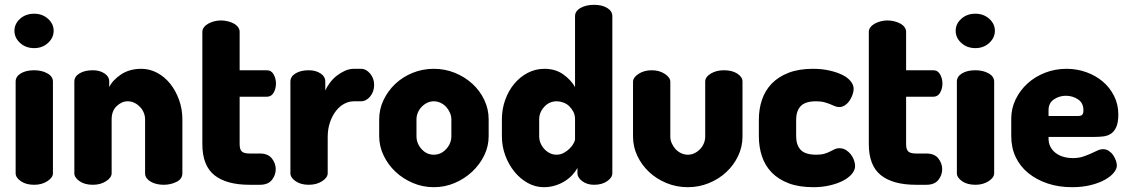

<svg xmlns="http://www.w3.org/2000/svg" viewBox="-20 -768 4692 798"><path d="M122 -476Q154 -476 177 -463Q200 -450 200 -429V-48Q200 -30 177 -15Q154 0 122 0Q88 0 66.5 -15Q45 -30 45 -48V-429Q45 -450 66.5 -463Q88 -476 122 -476ZM122 -711Q156 -711 179.5 -690Q203 -669 203 -640Q203 -611 179.5 -589.5Q156 -568 122 -568Q87 -568 63.5 -589.5Q40 -611 40 -640Q40 -669 63.5 -690Q87 -711 122 -711Z M444 -48Q444 -30 421 -15Q398 0 366 0Q332 0 310.5 -15Q289 -30 289 -48V-429Q289 -450 310.5 -463Q332 -476 366 -476Q394 -476 414 -463Q434 -450 434 -429V-406Q448 -435 483 -458.5Q518 -482 568 -482Q602 -482 633 -465.5Q664 -449 687 -420.5Q710 -392 724 -353.5Q738 -315 738 -272V-48Q738 -24 713.5 -12Q689 0 660 0Q646 0 632.5 -3Q619 -6 608 -12Q597 -18 590 -27Q583 -36 583 -48V-272Q583 -286 577.5 -299.5Q572 -313 562 -323.5Q552 -334 539 -340.5Q526 -347 511 -347Q486 -347 465 -327Q444 -307 444 -272Z M976 -169Q976 -147 985 -138.5Q994 -130 1017 -130H1060Q1094 -130 1110 -109.5Q1126 -89 1126 -65Q1126 -40 1110 -20Q1094 0 1060 0H1017Q921 0 871 -40Q821 -80 821 -169V-636Q821 -646 828 -655Q835 -664 846 -670Q857 -676 870.5 -679.5Q884 -683 898 -683Q913 -683 927 -679.5Q941 -676 952 -670Q963 -664 969.5 -655Q976 -646 976 -636V-476H1089Q1108 -476 1117.5 -458.5Q1127 -441 1127 -421Q1127 -400 1117.5 -383Q1108 -366 1089 -366H976Z M1451 -347Q1430 -347 1410.5 -336.5Q1391 -326 1376 -306.5Q1361 -287 1351.5 -259.5Q1342 -232 1342 -198V-48Q1342 -30 1319 -15Q1296 0 1263 0Q1230 0 1208.5 -15Q1187 -30 1187 -48V-429Q1187 -450 1208.5 -463Q1230 -476 1263 -476Q1292 -476 1312 -463Q1332 -450 1332 -429V-392Q1339 -408 1351.5 -424.5Q1364 -441 1380 -453.5Q1396 -466 1414 -474Q1432 -482 1451 -482H1480Q1502 -482 1518.5 -462Q1535 -442 1535 -415Q1535 -387 1518.5 -367Q1502 -347 1480 -347Z M1783 -482Q1829 -482 1870 -465.5Q1911 -449 1942.5 -420.5Q1974 -392 1992.5 -353.5Q2011 -315 2011 -272V-202Q2011 -160 1992.5 -122Q1974 -84 1942.5 -54.5Q1911 -25 1870 -7.5Q1829 10 1783 10Q1737 10 1696 -7.5Q1655 -25 1624 -54Q1593 -83 1574.5 -121.5Q1556 -160 1556 -202V-272Q1556 -314 1574 -352Q1592 -390 1622.5 -419Q1653 -448 1694.5 -465Q1736 -482 1783 -482ZM1856 -272Q1856 -286 1850 -299.5Q1844 -313 1834.5 -323.5Q1825 -334 1811.5 -340.5Q1798 -347 1783 -347Q1768 -347 1755 -340.5Q1742 -334 1732 -323.5Q1722 -313 1716.5 -299.5Q1711 -286 1711 -272V-202Q1711 -172 1732 -148.5Q1753 -125 1783 -125Q1813 -125 1834.5 -148.5Q1856 -172 1856 -202Z M2449 -748Q2482 -748 2503.5 -735Q2525 -722 2525 -701V-48Q2525 -30 2503.5 -15Q2482 0 2449 0Q2420 0 2400 -15Q2380 -30 2380 -48V-70Q2372 -55 2358.5 -40.5Q2345 -26 2326.5 -14.5Q2308 -3 2286 3.5Q2264 10 2240 10Q2205 10 2173.5 -7.5Q2142 -25 2118 -54.5Q2094 -84 2080 -122Q2066 -160 2066 -202V-272Q2066 -315 2080 -353.5Q2094 -392 2118 -420.5Q2142 -449 2174 -465.5Q2206 -482 2243 -482Q2289 -482 2321.5 -458.5Q2354 -435 2370 -406V-701Q2370 -722 2393 -735Q2416 -748 2449 -748ZM2221 -202Q2221 -187 2226.5 -173.5Q2232 -160 2242 -149Q2252 -138 2265 -131.5Q2278 -125 2293 -125Q2309 -125 2323 -132.5Q2337 -140 2347.5 -150.5Q2358 -161 2364 -172Q2370 -183 2370 -189V-272Q2370 -290 2363 -303.5Q2356 -317 2345.5 -327Q2335 -337 2321 -342Q2307 -347 2294 -347Q2263 -347 2242 -324Q2221 -301 2221 -272Z M2839 10Q2792 10 2750.5 -7Q2709 -24 2678 -53Q2647 -82 2629 -120Q2611 -158 2611 -200V-428Q2611 -446 2634 -461Q2657 -476 2689 -476Q2720 -476 2743 -461Q2766 -446 2766 -428V-200Q2766 -186 2772 -172.5Q2778 -159 2787.5 -148.5Q2797 -138 2810.5 -131.5Q2824 -125 2839 -125Q2854 -125 2867 -131.5Q2880 -138 2890 -148.5Q2900 -159 2905.5 -172.5Q2911 -186 2911 -200V-429Q2911 -448 2934 -462Q2957 -476 2989 -476Q3023 -476 3044.5 -462Q3066 -448 3066 -429V-200Q3066 -158 3048 -120Q3030 -82 2999 -53Q2968 -24 2926.5 -7Q2885 10 2839 10Z M3361 10Q3301 10 3258.5 -6Q3216 -22 3188 -50.5Q3160 -79 3147 -118Q3134 -157 3134 -202V-270Q3134 -315 3147 -353.5Q3160 -392 3187.5 -420.5Q3215 -449 3257.5 -465.5Q3300 -482 3359 -482Q3396 -482 3427 -475Q3458 -468 3480.5 -457Q3503 -446 3515.5 -430.5Q3528 -415 3528 -399Q3528 -388 3523.5 -375Q3519 -362 3511.5 -350.5Q3504 -339 3492.5 -331Q3481 -323 3468 -323Q3459 -323 3450.5 -326.5Q3442 -330 3431.5 -334.5Q3421 -339 3406.5 -343Q3392 -347 3372 -347Q3327 -347 3308 -327Q3289 -307 3289 -270V-202Q3289 -165 3308 -145Q3327 -125 3373 -125Q3393 -125 3406.5 -129Q3420 -133 3430.5 -138.5Q3441 -144 3449.5 -148Q3458 -152 3468 -152Q3484 -152 3496 -144.5Q3508 -137 3516.5 -126Q3525 -115 3529.5 -102Q3534 -89 3534 -78Q3534 -61 3520.5 -45Q3507 -29 3484 -17Q3461 -5 3429 2.5Q3397 10 3361 10Z M3746 -169Q3746 -147 3755 -138.5Q3764 -130 3787 -130H3830Q3864 -130 3880 -109.5Q3896 -89 3896 -65Q3896 -40 3880 -20Q3864 0 3830 0H3787Q3691 0 3641 -40Q3591 -80 3591 -169V-636Q3591 -646 3598 -655Q3605 -664 3616 -670Q3627 -676 3640.5 -679.5Q3654 -683 3668 -683Q3683 -683 3697 -679.5Q3711 -676 3722 -670Q3733 -664 3739.5 -655Q3746 -646 3746 -636V-476H3859Q3878 -476 3887.5 -458.5Q3897 -441 3897 -421Q3897 -400 3887.5 -383Q3878 -366 3859 -366H3746Z M4034 -476Q4066 -476 4089 -463Q4112 -450 4112 -429V-48Q4112 -30 4089 -15Q4066 0 4034 0Q4000 0 3978.5 -15Q3957 -30 3957 -48V-429Q3957 -450 3978.5 -463Q4000 -476 4034 -476ZM4034 -711Q4068 -711 4091.5 -690Q4115 -669 4115 -640Q4115 -611 4091.5 -589.5Q4068 -568 4034 -568Q3999 -568 3975.5 -589.5Q3952 -611 3952 -640Q3952 -669 3975.5 -690Q3999 -711 4034 -711Z M4413 -482Q4456 -482 4495 -468Q4534 -454 4563.5 -429Q4593 -404 4610.5 -369Q4628 -334 4628 -292Q4628 -259 4619.5 -240Q4611 -221 4597 -212Q4583 -203 4565.5 -201Q4548 -199 4531 -199H4338V-193Q4338 -156 4366 -133.5Q4394 -111 4440 -111Q4463 -111 4481 -117Q4499 -123 4513.5 -129.5Q4528 -136 4540.5 -142Q4553 -148 4565 -148Q4578 -148 4589 -140.5Q4600 -133 4607 -122.5Q4614 -112 4618 -100.5Q4622 -89 4622 -80Q4622 -66 4609 -50Q4596 -34 4571.5 -20.5Q4547 -7 4512.5 1.5Q4478 10 4436 10Q4380 10 4334 -5.5Q4288 -21 4254 -48.5Q4220 -76 4201.5 -115Q4183 -154 4183 -202V-275Q4183 -317 4201 -354.5Q4219 -392 4250 -420.5Q4281 -449 4323 -465.5Q4365 -482 4413 -482ZM4462 -286Q4473 -286 4478 -291Q4483 -296 4483 -310Q4483 -340 4460.5 -355Q4438 -370 4410 -370Q4383 -370 4360.5 -355Q4338 -340 4338 -310V-286Z"/></svg>

Font: AkaAcidDosis
Style: ExtraBold
Weight: 800
Designer: Edgar Tolentino, Pablo Impallari, Igino Marini, Aka-Acid
Foundry: Edgar Tolentino, Pablo Impallari, Igino Marini, Aka-Acid
Version: Version 1.007